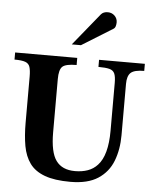

<svg xmlns="http://www.w3.org/2000/svg" viewBox="-59 -885 771 946"><g transform="rotate(5 326.0 -411.5)"><path d="M639.6 -598.6V-563.5Q590.8 -563.5 573.2 -547.4Q555.7 -531.2 555.7 -492.2V-238.3Q555.7 -167.5 533.7 -110.6Q511.7 -53.7 460.9 -20.5Q410.2 12.7 324.2 12.7Q245.6 12.7 197 -5.4Q148.4 -23.4 123 -58.3Q97.7 -93.3 88.6 -143.6Q79.6 -193.8 79.6 -258.3V-486.3Q79.6 -517.1 74.2 -533.9Q68.8 -550.8 51.5 -557.1Q34.2 -563.5 -2 -563.5V-598.6H305.2V-563.5Q251.5 -563.5 235.1 -548.1Q218.8 -532.7 218.8 -486.3V-223.1Q218.8 -124.5 248.8 -83.3Q278.8 -42 342.3 -42Q377.4 -42 405.5 -52Q433.6 -62 453.6 -84Q500 -133.8 500 -255.4V-492.2Q500 -522.9 493.2 -538.3Q486.3 -553.7 467.5 -558.6Q448.7 -563.5 413.1 -563.5V-598.6ZM483.4 -790Q483.4 -779.8 480.5 -770.3Q477.5 -760.7 469.2 -756.3L317.9 -662.6H272.5L402.8 -822.8Q414.1 -835.9 436 -835.9Q456.1 -835.9 469.7 -822.5Q483.4 -809.1 483.4 -790Z"/></g></svg>

Font: Scheherazade New
Style: Bold
Weight: 700
Designer: SIL International
Foundry: SIL International
Version: Version 4.000